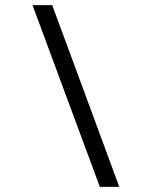

<svg xmlns="http://www.w3.org/2000/svg" viewBox="-20 -730 574 750"><path d="M184 -710 446 0H370L107 -710Z"/></svg>

Font: Raleway
Style: Italic
Weight: 400
Italic angle: -12°
Designer: Matt McInerney, Pablo Impallari, Rodrigo Fuenzalida
Foundry: Matt McInerney, Pablo Impallari, Rodrigo Fuenzalida
Version: Version 4.026